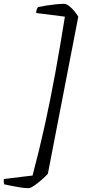

<svg xmlns="http://www.w3.org/2000/svg" viewBox="-58 -816 442 1003"><path d="M90 167Q72 167 47.5 163Q23 159 0.5 154.5Q-22 150 -36 147Q-37 144 -38 137Q-39 130 -38 119L112 101Q147 -30 176.5 -164Q206 -298 231.5 -438.5Q257 -579 281 -729L131 -748Q131 -760 134.5 -768Q138 -776 141 -779Q159 -783 184 -787Q209 -791 234 -793.5Q259 -796 276 -796Q288 -796 302 -785.5Q316 -775 329 -759.5Q342 -744 351 -729L192 92Q177 108 157.5 125Q138 142 119.5 154.5Q101 167 90 167Z"/></svg>

Font: Texturina 12pt Light
Style: Italic
Weight: 300
Italic angle: -11°
Designer: Guillermo Torres Carreño
Foundry: Omnibus-Type
Version: Version 1.002